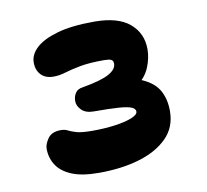

<svg xmlns="http://www.w3.org/2000/svg" viewBox="-59 -923 638 591"><g transform="rotate(-10 260.0 -627.5)"><path d="M205 -397Q152 -397 120 -410.5Q88 -424 73.5 -447Q59 -470 59 -498Q59 -512 71 -529.5Q83 -547 112 -547Q124 -547 132.5 -542.5Q141 -538 157 -533Q173 -528 208 -528Q246 -528 278.5 -532.5Q311 -537 331 -545Q351 -553 351 -563Q351 -572 339 -577Q327 -582 299.5 -584Q272 -586 222 -586Q197 -586 184 -599Q171 -612 171 -627Q171 -641 178 -652Q185 -663 201 -665Q259 -675 284 -688.5Q309 -702 309 -720Q309 -730 302 -733Q295 -736 280 -736Q234 -736 205 -730.5Q176 -725 156.5 -719Q137 -713 119 -713Q94 -713 80 -727.5Q66 -742 66 -766Q66 -791 88 -811.5Q110 -832 155 -845Q200 -858 271 -858Q345 -858 381.5 -827Q418 -796 418 -746Q418 -719 406.5 -690.5Q395 -662 366.5 -640.5Q338 -619 287 -610L285 -670Q352 -670 388 -653.5Q424 -637 438.5 -610Q453 -583 453 -547Q453 -496 420 -463Q387 -430 331.5 -413.5Q276 -397 205 -397Z"/></g></svg>

Font: Shantell Sans Light
Style: Bold
Weight: 700
Version: Version 1.011;[c5ecc13dd]